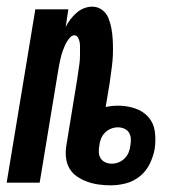

<svg xmlns="http://www.w3.org/2000/svg" viewBox="-36 -548 556 576"><path d="M296 8Q278 8 260 5.5Q242 3 225.5 -3Q209 -9 195 -18.5Q181 -28 172.5 -42.5Q164 -57 162 -75Q160 -93 163 -111L196 -313Q197 -320 198 -327Q199 -334 200 -341Q201 -348 202 -354.5Q203 -361 203.5 -368Q204 -375 204 -382Q204 -389 204 -396Q204 -403 204 -410Q204 -417 202.5 -423.5Q201 -430 197.5 -436Q194 -442 187 -442Q180 -442 174.5 -436Q169 -430 165 -423.5Q161 -417 158 -410Q155 -403 152.5 -396Q150 -389 148 -382Q146 -375 144.5 -367.5Q143 -360 141.5 -353Q140 -346 139 -339L83 0H-16L70 -520H169L161 -467Q167 -479 175 -489.5Q183 -500 193 -509Q203 -518 215.5 -523Q228 -528 241 -528Q257 -528 270 -518.5Q283 -509 289 -494.5Q295 -480 298 -464Q301 -448 302 -431.5Q303 -415 303 -398.5Q303 -382 301.5 -365.5Q300 -349 297.5 -332Q295 -315 293 -299L281 -227Q290 -229 299.5 -230Q309 -231 318 -231Q344 -231 368.5 -223Q393 -215 409 -197Q425 -179 428.5 -153.5Q432 -128 428 -101Q424 -79 413.5 -57Q403 -35 384 -19.5Q365 -4 342 2Q319 8 296 8ZM299 -57Q310 -57 320 -61Q330 -65 338 -73Q346 -81 350 -91Q354 -101 355 -111Q357 -122 356.5 -132Q356 -142 351 -150Q346 -158 337 -162Q328 -166 318 -166Q307 -166 297 -162Q287 -158 279 -150Q271 -142 267 -132Q263 -122 262 -111Q260 -101 260.5 -91Q261 -81 266 -73Q271 -65 280 -61Q289 -57 299 -57Z"/></svg>

Font: Iosevka SS04 Semibold
Style: Italic
Weight: 600
Italic angle: -9°
Monospace: yes
Designer: Belleve Invis
Foundry: Belleve Invis
Version: Version 19.0.0; ttfautohint (v1.8.4)